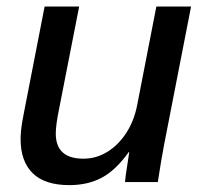

<svg xmlns="http://www.w3.org/2000/svg" viewBox="-20 -548 614 578"><path d="M367.7 -90.3Q328.6 -35.6 286.6 -13.2Q244.6 9.3 188.5 9.3Q115.2 9.3 78.6 -26.4Q42 -62 42 -129.4Q42 -139.2 43.2 -152.6Q44.4 -166 46.9 -180.9Q49.3 -195.8 52.2 -209.5L114.3 -528.3H218.3L158.2 -221.7Q147.9 -172.4 147.9 -146Q147.9 -70.3 231 -70.3Q269.5 -70.3 302.7 -90.6Q335.9 -110.8 359.9 -147.5Q383.8 -184.1 393.1 -232.4L450.7 -528.3H555.2L474.1 -112.8Q469.7 -90.8 465.1 -62.7Q460.4 -34.7 455.1 0H356.4Q356.4 -3.4 358.6 -20.8Q360.8 -38.1 364.3 -58.3Q367.7 -78.6 369.1 -90.3Z"/></svg>

Font: Arimo Medium
Style: Italic
Weight: 500
Italic angle: -12°
Designer: Steve Matteson
Foundry: Monotype Imaging Inc.
Version: Version 1.33